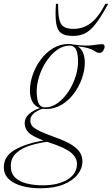

<svg xmlns="http://www.w3.org/2000/svg" viewBox="-99 -752 586 1004"><path d="M111.5 232.5Q60 232.5 16.5 220.8Q-27 209 -53 184.5Q-79 160 -79 121.5Q-79 65 -22.2 32Q34.5 -1 127.5 -17.5Q66.5 -40.5 48.2 -61.2Q30 -82 30 -107.5Q30 -134.5 52.2 -155Q74.5 -175.5 110 -187Q82.5 -196.5 70 -221Q57.5 -245.5 57.5 -278Q57.5 -320 72.8 -362.8Q88 -405.5 115.2 -441.8Q142.5 -478 179.2 -500Q216 -522 259 -522Q273.5 -522 285.5 -519Q351 -510.5 386.2 -515.8Q421.5 -521 435 -521Q448 -521 448 -508Q448 -499 441 -487.2Q434 -475.5 420.5 -475.5Q411 -475.5 405.2 -479.2Q399.5 -483 390.2 -488.5Q381 -494 362 -500Q343 -506 307 -510Q326.5 -498 335.5 -475.8Q344.5 -453.5 344.5 -425.5Q344.5 -384 329.2 -341.2Q314 -298.5 286.8 -262.2Q259.5 -226 222.8 -204Q186 -182 143 -182Q132.5 -182 123.5 -183.5Q59.5 -162 59.5 -121.5Q59.5 -107.5 67.5 -95.5Q75.5 -83.5 102.8 -69.5Q130 -55.5 188 -34.5Q246 -14 277 6Q308 26 320 46.8Q332 67.5 332 92Q332 128.5 306.8 160.8Q281.5 193 232.2 212.8Q183 232.5 111.5 232.5ZM138.5 -190.5Q171.5 -190.5 202.8 -213.2Q234 -236 258.5 -272.8Q283 -309.5 296.8 -353.2Q310.5 -397 309 -439.5Q307 -479.5 296.8 -496.8Q286.5 -514 263.5 -513.5Q230.5 -513.5 199.2 -490.8Q168 -468 143.5 -431.2Q119 -394.5 105.2 -350.8Q91.5 -307 93 -264Q95 -224.5 105.2 -207.2Q115.5 -190 138.5 -190.5ZM-42.5 116.5Q-42.5 154 -20 176Q2.5 198 40.5 207.5Q78.5 217 124.5 217Q205 217 254.2 186.8Q303.5 156.5 303.5 105Q303.5 72.5 273.2 46.8Q243 21 160.5 -6Q154 -8 147.5 -10.5Q102 -4.5 58.2 9Q14.5 22.5 -14 48.5Q-42.5 74.5 -42.5 116.5ZM285 -601Q335.5 -601 375.2 -630.8Q415 -660.5 452 -732H466.5Q430 -664 401.8 -627.8Q373.5 -591.5 345.8 -577.8Q318 -564 283 -564Q243.5 -564 222.5 -577.8Q201.5 -591.5 195.2 -627.8Q189 -664 193.5 -732H205Q204.5 -680.5 210.8 -652Q217 -623.5 234.8 -612.2Q252.5 -601 285 -601Z"/></svg>

Font: Newsreader 72pt ExtraLight
Style: Italic
Weight: 275
Italic angle: -17°
Designer: Hugues Gentile
Foundry: Production Type
Version: Version 1.003; ttfautohint (v1.8.3)